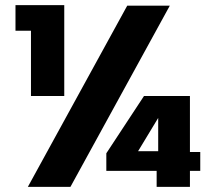

<svg xmlns="http://www.w3.org/2000/svg" viewBox="-20 -724 826 744"><path d="M40 -605V-704H229V-352H100V-605ZM638 -702 253 0H88L473 -702ZM756 -62H716V0H587V-62H392V-130L538 -352H716V-135H756ZM593 -267 515 -138H593Z"/></svg>

Font: IBM-Poppins
Style: Poppins-Bold
Weight: 700
Designer: Mike Abbink, Paul van der Laan, Pieter van Rosmalen, Ben Mitchell, Mark Frömberg
Foundry: Bold Monday
Version: Version 1.1